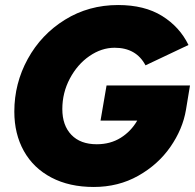

<svg xmlns="http://www.w3.org/2000/svg" viewBox="-20 -732 776 764"><path d="M37 -288Q37 -400 90.5 -497.5Q144 -595 238.5 -653.5Q333 -712 450 -712Q555 -712 625 -668.5Q695 -625 730 -553L559 -472Q522 -542 436 -542Q384 -542 336 -509Q288 -476 258 -419.5Q228 -363 228 -298Q228 -233 264 -195.5Q300 -158 365 -158Q419 -158 460 -183.5Q501 -209 526 -252H380L404 -392H736L720 -295Q707 -218 658 -147.5Q609 -77 530 -32.5Q451 12 353 12Q256 12 184.5 -25.5Q113 -63 75 -131Q37 -199 37 -288Z"/></svg>

Font: Oak Sans Black
Style: Italic
Weight: 900
Italic angle: -9.5°
Foundry: Erik Kennedy, Walven
Version: Version 1.000